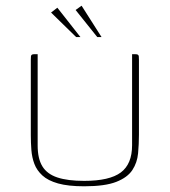

<svg xmlns="http://www.w3.org/2000/svg" viewBox="-20 -650 595 673"><path d="M467 -178Q467 -145 464 -112.5Q461 -80 444 -54Q427 -28 387.5 -12.5Q348 3 275 3Q219 3 183.5 -7Q148 -17 128.5 -35Q109 -53 100.5 -75.5Q92 -98 90 -124Q88 -150 88 -176V-440Q88 -448 88.5 -452.5Q89 -457 92 -458.5Q95 -460 100 -460H112V-140Q112 -94 128.5 -67Q145 -40 181 -28Q217 -16 275 -16Q364 -16 403.5 -45.5Q443 -75 443 -141V-460H454Q460 -460 463 -458.5Q466 -457 466.5 -452.5Q467 -448 467 -440ZM247 -520 159 -606 181 -623 262 -520ZM321 -520 245 -615 266 -630 336 -520Z"/></svg>

Font: Genos Thin
Style: Regular
Weight: 100
Designer: Robert E. Leuschke
Foundry: Robert E. Leuschke
Version: Version 1.010